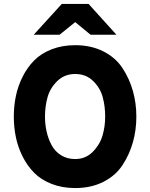

<svg xmlns="http://www.w3.org/2000/svg" viewBox="-20 -941 760 973"><path d="M439 -765 361 -829 282 -765H151L293 -921H429L570 -765ZM361 12Q295 12 241.5 -9Q188 -30 153 -65.5Q118 -101 94.5 -148Q71 -195 60.5 -245.5Q50 -296 50 -350Q50 -404 60.5 -454.5Q71 -505 94.5 -552Q118 -599 153 -634.5Q188 -670 241.5 -691Q295 -712 361 -712Q442 -712 504 -680.5Q566 -649 601 -595.5Q636 -542 653.5 -480Q671 -418 671 -350Q671 -282 653.5 -220Q636 -158 601 -104.5Q566 -51 504 -19.5Q442 12 361 12ZM361 -135Q413 -135 449 -170.5Q485 -206 499 -252.5Q513 -299 513 -350Q513 -404 500 -450.5Q487 -497 451 -531.5Q415 -566 361 -566Q307 -566 270.5 -530.5Q234 -495 221 -448.5Q208 -402 208 -350Q208 -311 216 -275Q224 -239 241 -206.5Q258 -174 289 -154.5Q320 -135 361 -135Z"/></svg>

Font: Overpass Heavy
Style: Regular
Weight: 900
Designer: Delve Withrington, Thomas Jockin
Foundry: Delve Fonts
Version: Version 3.000;DELV;Overpass